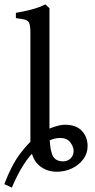

<svg xmlns="http://www.w3.org/2000/svg" viewBox="-40 -777 436 885"><path d="M188 -167Q188 -100.6 199.7 -66.9Q211.4 -33.2 251 -33.2Q271.5 -33.2 285.4 -46.9Q299.3 -60.5 299.3 -81.1Q299.3 -100.1 284.2 -120.6Q269 -141.1 236.8 -141.1Q185.5 -141.1 125.2 -86.4Q64.9 -31.7 14.6 87.9L-20 71.8Q11.7 -13.2 51.5 -66.9Q91.3 -120.6 131.3 -150.1Q171.4 -179.7 205.1 -190.9Q238.8 -202.1 258.8 -202.1Q311.5 -202.1 337.6 -173.6Q363.8 -145 363.8 -103.5Q363.8 -69.8 343.8 -43Q323.7 -16.1 291.5 -0.7Q259.3 14.6 221.7 14.6Q170.4 14.6 135.3 -19Q100.1 -52.7 100.1 -128.4V-627.9Q100.1 -657.7 94.7 -670.2Q89.4 -682.6 75 -686.5Q60.5 -690.4 33.2 -693.4V-717.8Q68.4 -723.6 103.5 -732.7Q138.7 -741.7 169.4 -756.8L188 -739.3Z"/></svg>

Font: Gentium Book Plus
Style: Regular
Weight: 400
Designer: Victor Gaultney, Annie Olsen, Iska Routamaa, Becca Hirsbrunner
Foundry: SIL International
Version: Version 6.101